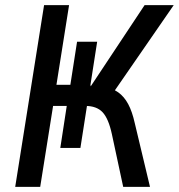

<svg xmlns="http://www.w3.org/2000/svg" viewBox="-20 -725 694 745"><path d="M39 0 151 -705H248L199 -396H253L279 -563H357L331 -396L332 -390L541 -705H654L413 -356L384 -387Q416 -383 439 -366.5Q462 -350 477.5 -321Q493 -292 503 -247L562 0H458L414 -205Q401 -265 378 -289.5Q355 -314 311 -314H294L319 -324L292 -151H214L239 -314H186L136 0Z"/></svg>

Font: Nunito Sans 10pt Condensed SemiBold
Style: Italic
Weight: 600
Width: 3
Italic angle: -9°
Designer: Vernon Adams
Foundry: Vernon Adams
Version: Version 3.101;gftools[0.9.27]